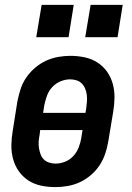

<svg xmlns="http://www.w3.org/2000/svg" viewBox="-20 -756 540 784"><path d="M206 8Q176 8 147.5 2Q119 -4 96 -19Q73 -34 57 -56.5Q41 -79 33.5 -106.5Q26 -134 26.5 -163.5Q27 -193 32 -222L51 -342Q56 -367 64 -392Q72 -417 87 -439Q102 -461 123 -479Q144 -497 168 -508Q192 -519 217.5 -523.5Q243 -528 267 -528Q297 -528 325.5 -522Q354 -516 377.5 -501Q401 -486 417 -463.5Q433 -441 440.5 -413.5Q448 -386 447.5 -356.5Q447 -327 442 -298L422 -178Q418 -153 409.5 -128Q401 -103 386.5 -81Q372 -59 351 -41Q330 -23 306 -12Q282 -1 256.5 3.5Q231 8 206 8ZM156 -295H329L332 -313Q334 -327 335 -341Q336 -355 334.5 -368Q333 -381 328 -393.5Q323 -406 314 -415Q305 -424 292.5 -428Q280 -432 266 -432Q247 -432 227.5 -424Q208 -416 193.5 -400.5Q179 -385 172 -365.5Q165 -346 161 -327ZM207 -88Q227 -88 246.5 -96Q266 -104 280 -119.5Q294 -135 301.5 -154.5Q309 -174 312 -193L317 -225H144L142 -207Q139 -193 138 -179Q137 -165 139 -152Q141 -139 145.5 -126.5Q150 -114 159 -105Q168 -96 181 -92Q194 -88 207 -88ZM460 -604H328L350 -736H481ZM260 -604H128L150 -736H281Z"/></svg>

Font: Iosevka SS04
Style: Bold Italic
Weight: 700
Italic angle: -9°
Monospace: yes
Designer: Belleve Invis
Foundry: Belleve Invis
Version: Version 19.0.0; ttfautohint (v1.8.4)